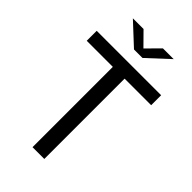

<svg xmlns="http://www.w3.org/2000/svg" viewBox="-289 -1068 1158 1158"><g transform="rotate(45 290.0 -489.0)"><path d="M237.5 0V-685H15V-770H564.5V-685H338V0ZM116 -977.5H207L289.5 -894L372.5 -977.5H464L326 -849.5H253.5Z"/></g></svg>

Font: Junction Medium
Style: Regular
Weight: 500
Designer: Caroline Hadilaksono
Foundry: Caroline Hadilaksono, Tyler Finck, The League of Moveable Type
Version: Version 2.000; ttfautohint (v1.8.3)